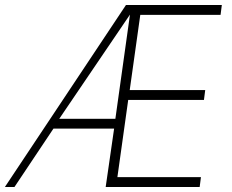

<svg xmlns="http://www.w3.org/2000/svg" viewBox="-56 -743 920 763"><path d="M-36.5 0 444.5 -723H825.5L820.5 -684H501.5L459.5 -385H759.5L754.5 -346H453.5L410.5 -39H742.5L737.5 0H364L397.5 -232H156.5L1.5 0ZM179.5 -271H402.5L460.5 -685Z"/></svg>

Font: Public Sans Thin
Style: Italic
Weight: 100
Italic angle: -8°
Designer: The Public Sans project authors (U.S. Web Design System). Libre Franklin designed by Pablo Impallari and Rodrigo Fuenzal
Version: Version 2.000